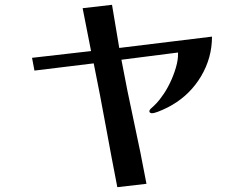

<svg xmlns="http://www.w3.org/2000/svg" viewBox="-20 -752 1040 797"><path d="M860 -600Q860 -512 815 -436Q770 -360 694 -316Q686 -311 669.5 -303Q653 -295 636.5 -288.5Q620 -282 610 -282Q607 -282 603.5 -284Q600 -286 600 -290Q600 -295 605 -300Q619 -312 631 -325Q643 -338 653 -353Q669 -374 684.5 -405.5Q700 -437 710 -471Q720 -505 719 -531V-534L484 -504Q508 -375 536 -246.5Q564 -118 588 11L467 25Q442 -103 418.5 -232Q395 -361 369 -489L123 -459L113 -512L358 -540L323 -718L445 -732L475 -553Z"/></svg>

Font: Kaisei Opti
Style: Bold
Weight: 700
Designer: Font-Kai, 金井和夫
Foundry: KAZUO KANAI
Version: Version 5.003